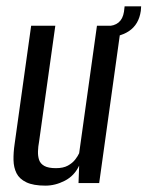

<svg xmlns="http://www.w3.org/2000/svg" viewBox="-20 -576 464 604"><path d="M123 8Q85 8 63 -2.5Q41 -13 32 -31Q23 -49 22.5 -72.5Q22 -96 26 -123L78 -495H154L103 -131Q100 -115 99.5 -100Q99 -85 103 -73Q107 -61 119.5 -54Q132 -47 156 -47Q179 -47 193.5 -55Q208 -63 216.5 -74Q225 -85 229 -94L285 -495H361L292 0H227L229 -55Q214 -23 184 -7.5Q154 8 123 8ZM300 -458 302 -494H316Q363 -494 370 -539L372 -556H424L423 -542Q417 -499 385.5 -478Q354 -457 300 -458Z"/></svg>

Font: Alumni Sans Medium
Style: Italic
Weight: 500
Italic angle: -8°
Designer: Robert E. Leuschke
Foundry: Robert E. Leuschke
Version: Version 1.016